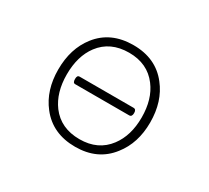

<svg xmlns="http://www.w3.org/2000/svg" viewBox="-140 -931 1281 1178"><g transform="rotate(30 500.0 -342.0)"><path d="M691.4 -369.1H308.6Q292 -369.1 292 -342.8Q292 -315.4 308.6 -315.4H691.4Q710.9 -315.4 710.9 -342.8Q710.9 -369.1 691.4 -369.1ZM500 -648.4Q630.9 -648.4 702.1 -553.7Q764.6 -471.7 764.6 -341.8Q764.6 -213.9 702.1 -130.9Q630.9 -36.1 500 -36.1Q367.2 -36.1 295.9 -130.9Q234.4 -213.9 234.4 -341.8Q234.4 -471.7 295.9 -553.7Q367.2 -648.4 500 -648.4ZM500 -702.1Q338.9 -702.1 251 -588.9Q173.8 -490.2 173.8 -341.8Q173.8 -195.3 251 -96.7Q339.8 17.6 500 17.6Q659.2 17.6 747.1 -96.7Q825.2 -195.3 825.2 -341.8Q825.2 -490.2 747.1 -588.9Q659.2 -702.1 500 -702.1Z"/></g></svg>

Font: GulimChe
Style: Regular
Weight: 400
Monospace: yes
Version: Version 2.21